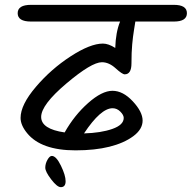

<svg xmlns="http://www.w3.org/2000/svg" viewBox="-20 -665 792 793"><path d="M495 -358Q485 -358 457.5 -383Q430 -408 401 -408Q358 -408 254 -320Q150 -232 150 -182Q150 -132 247 -118Q287 -189 344 -239.5Q401 -290 444.5 -290Q488 -290 528.5 -246.5Q569 -203 569 -167Q569 -131 530.5 -102.5Q492 -74 432 -59Q372 -44 292 -44Q150 -44 92 -115Q65 -148 65 -178Q65 -232 128 -306Q191 -380 272 -432.5Q353 -485 405 -485Q428 -485 456 -467Q458 -532 476 -576H108Q53 -576 53 -610.5Q53 -645 108 -645H698Q752 -645 752 -610.5Q752 -576 698 -576H539Q538 -569 533.5 -541.5Q529 -514 526 -481.5Q523 -449 523 -403.5Q523 -358 495 -358ZM445 -218Q396 -218 327 -114Q397 -116 444 -132.5Q491 -149 491 -178Q491 -190 477 -204Q463 -218 445 -218ZM194 -21Q212 -21 231.5 19Q251 59 251 83.5Q251 108 231 108Q216 108 191.5 76Q167 44 167 27.5Q167 11 176 -5Q185 -21 194 -21Z"/></svg>

Font: Kalam
Style: Regular
Weight: 400
Designer: Lipi Raval (Devanagari and Latin), Jonny Pinhorn (Latin)
Foundry: Indian Type Foundry
Version: Version 2.001;PS 1.0;hotconv 1.0.79;makeotf.lib2.5.61930; tt